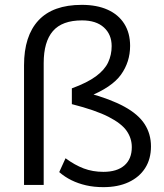

<svg xmlns="http://www.w3.org/2000/svg" viewBox="-20 -762 674 791"><path d="M79 0V-493Q79 -614 138.5 -678Q198 -742 317 -742Q379 -742 423.5 -722Q468 -702 492 -664Q516 -626 516 -573Q516 -507 478.5 -454.5Q441 -402 343 -363V-379Q435 -354 492.5 -322.5Q550 -291 576 -250.5Q602 -210 602 -159Q602 -107 578 -69.5Q554 -32 510 -11.5Q466 9 406 9Q367 9 334.5 1.5Q302 -6 274.5 -19.5Q247 -33 224 -53L250 -110Q288 -82 325 -68Q362 -54 406 -54Q462 -54 492.5 -80.5Q523 -107 523 -156Q523 -192 502 -222.5Q481 -253 427.5 -280.5Q374 -308 276 -333V-398Q339 -421 375 -447.5Q411 -474 425.5 -505Q440 -536 440 -572Q440 -620 408 -649Q376 -678 318 -678Q236 -678 198 -634Q160 -590 160 -502V0Z"/></svg>

Font: Mulish ExtraLight
Style: Regular
Weight: 400
Version: Version 3.603